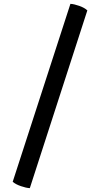

<svg xmlns="http://www.w3.org/2000/svg" viewBox="-20 -770 520 998"><path d="M135 208Q116 207 88.5 197.5Q61 188 46 175L346 -750Q365 -749 392 -739.5Q419 -730 434 -716Z"/></svg>

Font: Calistoga
Style: Regular
Weight: 400
Designer: Yvonne Schuttler, Eben Sorkin
Foundry: www.sorkintype.com
Version: Version 1.010; ttfautohint (v1.8.4.7-5d5b)